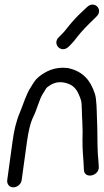

<svg xmlns="http://www.w3.org/2000/svg" viewBox="-20 -778 445 824"><path d="M274 -577 285 -588C294 -597 302 -607 311 -619C331 -645 359 -673 383 -696L393 -706C426 -736 385 -778 354 -748L343 -738C327 -723 307 -704 289 -683C272 -664 259 -644 244 -630L233 -619C202 -590 242 -547 274 -577ZM73 -5 96 -172C102 -212 109 -249 124 -279C140 -312 148 -350 164 -376C171 -385 176 -398 182 -403C201 -418 222 -429 253 -424C287 -418 305 -402 317 -375C326 -354 331 -346 331 -313C332 -263 336 -230 334 -180C333 -132 339 -92 340 -50C341 -8 406 -22 404 -62C403 -77 402 -98 400 -115C397 -162 399 -222 396 -273C395 -300 395 -353 387 -376C369 -431 338 -472 271 -486C216 -493 176 -472 146 -448C131 -436 123 -421 113 -405C92 -374 80 -330 66 -297C50 -260 40 -218 34 -172L11 -5C9 12 20 26 37 26C54 26 71 12 73 -5Z"/></svg>

Font: PolanStronk
Style: BdIta
Weight: 700
Version: Version 1.0